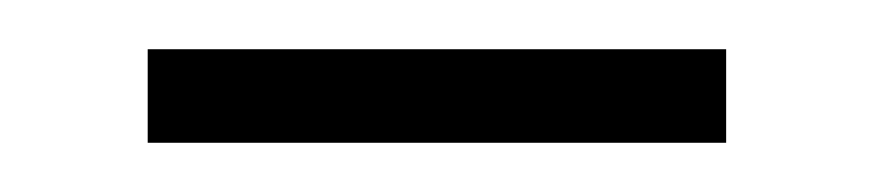

<svg xmlns="http://www.w3.org/2000/svg" viewBox="-20 -527 355 78"><path d="M40 -469V-507H275V-469Z"/></svg>

Font: Darker Grotesque
Style: Regular
Weight: 400
Designer: Gabriel Lam
Foundry: TypeRant
Version: Version 1.000;gftools[0.9.28]